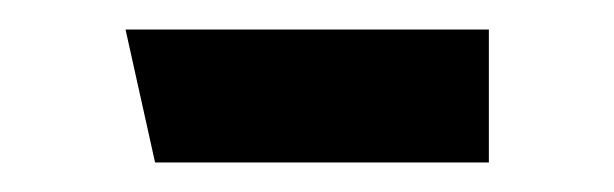

<svg xmlns="http://www.w3.org/2000/svg" viewBox="-20 -110 416 130"><path d="M65 -90H311V0H85Z"/></svg>

Font: FiraGOUPP
Style: Medium
Weight: 400
Designer: bBox Type
Foundry: bBox Type GmbH
Version: Version 1.001